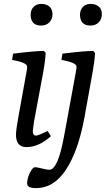

<svg xmlns="http://www.w3.org/2000/svg" viewBox="-20 -745 546 984"><path d="M444 -614Q390 -614 390 -670Q390 -693 404.5 -709Q419 -725 444.5 -725Q470 -725 486 -711.5Q502 -698 502 -672.5Q502 -647 486 -630.5Q470 -614 444 -614ZM191 -614Q137 -614 137 -670Q137 -693 151.5 -709Q166 -725 191.5 -725Q217 -725 233 -711.5Q249 -698 249 -672.5Q249 -647 233 -630.5Q217 -614 191 -614ZM322 -121 370 -383Q372 -393 372 -404Q372 -424 295 -438L300 -470Q413 -484 458 -484L467 -474Q465 -433 456 -383L413 -144Q382 26 319.5 122.5Q257 219 165 219Q119 219 119 196Q119 170 133 141Q147 112 160 112Q170 112 195 118.5Q220 125 233 125Q270 125 298 3Q306 -32 322 -121ZM224 -74 241 -47Q178 9 116 9Q62 9 62 -54Q62 -78 73 -139L117 -383Q119 -393 119 -404Q119 -424 42 -438L47 -470Q160 -484 205 -484L214 -474Q212 -433 203 -383L154 -120Q148 -78 148 -74Q148 -50 164 -50Q176 -50 224 -74Z"/></svg>

Font: Poly
Style: Italic
Weight: 400
Italic angle: -10°
Designer: Nicolas Silva
Foundry: Jose Nicolas Silva Schwarzenberg
Version: Version 1.003